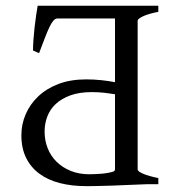

<svg xmlns="http://www.w3.org/2000/svg" viewBox="-20 -635 590 662"><path d="M287.6 -34.2Q296.9 -34.2 308.1 -34.7Q319.3 -35.2 330.8 -36.1Q342.3 -37.1 353 -39.1Q363.8 -41 372.1 -43.9Q376.5 -46.9 376.5 -50.8V-310.1Q358.4 -313 338.9 -315.2Q319.3 -317.4 295.9 -317.4Q253.4 -317.4 222.7 -306.2Q191.9 -294.9 172.1 -276.4Q152.3 -257.8 143.1 -233.2Q133.8 -208.5 133.8 -181.6Q133.8 -150.4 144.5 -123.5Q155.3 -96.7 175.5 -76.9Q195.8 -57.1 224.1 -45.7Q252.4 -34.2 287.6 -34.2ZM489.7 0Q445.3 2 404.8 3.4Q387.7 4.4 369.4 4.9Q351.1 5.4 334.2 5.9Q317.4 6.3 302.5 6.6Q287.6 6.8 276.9 6.8Q227.5 6.8 186.5 -3.7Q145.5 -14.2 116 -35.9Q86.4 -57.6 70.1 -90.6Q53.7 -123.5 53.7 -168.9Q53.7 -206.5 68.6 -241.2Q83.5 -275.9 111.8 -302.7Q140.1 -329.6 181.6 -345.5Q223.1 -361.3 276.9 -361.3Q303.7 -361.3 329.1 -358.6Q354.5 -356 376.5 -351.6V-571.3H177.7Q170.4 -571.3 163.6 -563.2Q156.7 -555.2 149.7 -540Q142.6 -524.9 134 -502.4Q125.5 -480 114.7 -451.7L93.8 -460.9Q93.8 -475.1 95.2 -496.3Q96.7 -517.6 99.1 -539.6Q101.6 -561.5 104.5 -582Q107.4 -602.5 109.9 -615.2H525.9V-594.2Q490.7 -587.4 472.7 -578.6Q454.6 -569.8 454.6 -564V-50.8Q454.6 -43.9 473.6 -35.9Q492.7 -27.8 525.9 -21V0Z"/></svg>

Font: Gentium Plus APac
Style: Regular
Weight: 400
Designer: J. Victor Gaultney, Annie Olsen, Iska Routamaa, Becca Hirsbrunner
Foundry: SIL International
Version: Version 5.000